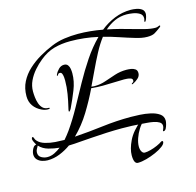

<svg xmlns="http://www.w3.org/2000/svg" viewBox="-151 -911 1356 1325"><g transform="rotate(-15 527.0 -248.5)"><path d="M900 103Q896 103 896 100Q896 98 901 87Q906 76 906 66Q906 48 889.5 38Q873 28 849.5 23.5Q826 19 803.5 17.5Q781 16 769 15Q699 9 627 9Q572 9 518 11.5Q464 14 409 18Q368 20 326 24Q284 28 243 29Q207 55 164 72.5Q121 90 76 90Q57 90 36.5 83.5Q16 77 2.5 62.5Q-11 48 -11 25Q-11 15 -6.5 1Q-2 -13 6.5 -24Q15 -35 27 -35Q22 -43 15 -57.5Q8 -72 8 -80Q8 -84 10 -88Q12 -92 16 -92Q19 -92 20.5 -89Q22 -86 23 -84Q25 -77 28 -71.5Q31 -66 36 -61Q54 -41 88 -31Q122 -21 158.5 -18.5Q195 -16 220 -16H224Q235 -29 245.5 -42Q256 -55 266 -69Q313 -136 355 -212.5Q397 -289 439.5 -366Q482 -443 529.5 -514Q577 -585 634 -642Q586 -653 536.5 -658.5Q487 -664 438 -664Q374 -664 321 -649Q268 -634 218 -593Q189 -570 161.5 -538.5Q134 -507 117 -471Q100 -435 100 -395Q100 -377 102.5 -353.5Q105 -330 112.5 -308Q120 -286 135 -272Q150 -258 175 -258Q177 -258 179.5 -257.5Q182 -257 182 -254Q182 -251 176.5 -250Q171 -249 169 -249Q148 -249 126 -259Q89 -276 68.5 -305.5Q48 -335 48 -375Q48 -432 71 -477Q94 -522 132.5 -557.5Q171 -593 217.5 -620Q264 -647 310 -666Q355 -685 403.5 -692Q452 -699 501 -699Q545 -699 590 -694.5Q635 -690 678 -682Q725 -720 780.5 -742.5Q836 -765 897 -765Q915 -765 937 -761Q959 -757 975 -745.5Q991 -734 991 -710Q991 -706 988 -693.5Q985 -681 980 -670Q975 -659 970 -659Q968 -659 968 -662Q968 -668 970 -673.5Q972 -679 972 -686Q972 -710 951.5 -722Q931 -734 905 -738Q879 -742 861 -742Q815 -742 776 -724.5Q737 -707 703 -677Q748 -668 792.5 -656.5Q837 -645 881 -632Q913 -623 955 -612Q997 -601 1030 -601Q1042 -601 1050 -605Q1058 -609 1062 -609Q1065 -609 1065 -606Q1065 -602 1062.5 -599.5Q1060 -597 1057 -595Q1032 -576 1014 -565.5Q996 -555 961 -555Q940 -555 919.5 -559Q899 -563 879 -569Q825 -585 772 -603Q719 -621 664 -635Q633 -595 603.5 -539.5Q574 -484 547.5 -427Q521 -370 498 -323L507 -322Q512 -321 516 -321Q520 -321 524 -321Q562 -321 599.5 -334Q637 -347 677 -360Q717 -373 760 -373Q775 -373 792.5 -370.5Q810 -368 823 -359Q836 -350 836 -330Q836 -308 817.5 -292Q799 -276 781 -268Q777 -266 775 -266Q772 -266 772 -268Q772 -273 780 -276Q788 -279 788 -290Q788 -302 776 -306.5Q764 -311 750 -312Q736 -313 728 -313Q690 -313 652 -311Q614 -309 576 -309Q556 -309 535 -310Q514 -311 494 -313Q456 -234 409 -157.5Q362 -81 299 -19Q401 -26 502 -38.5Q603 -51 706 -51Q732 -51 770 -49Q808 -47 845 -39Q882 -31 907.5 -13.5Q933 4 933 36Q933 44 929 60.5Q925 77 918 90Q911 103 900 103ZM305 -196Q304 -196 303.5 -198Q303 -200 303 -201Q303 -207 304.5 -212.5Q306 -218 307 -223Q318 -268 326 -316.5Q334 -365 334 -411Q334 -419 333 -433Q332 -447 327.5 -459Q323 -471 312 -471Q301 -471 298 -463.5Q295 -456 290 -456Q288 -456 288 -459Q288 -461 290 -465Q298 -484 315 -501Q332 -518 354 -518Q372 -518 381 -506Q390 -494 392.5 -477.5Q395 -461 395 -447Q395 -389 371.5 -330Q348 -271 323 -219Q322 -215 315.5 -205.5Q309 -196 305 -196ZM80 68Q107 68 132 55.5Q157 43 177 27Q140 24 100.5 13Q61 2 35 -26Q29 -14 23 -4Q17 6 17 20Q17 45 37.5 56.5Q58 68 80 68ZM673 268Q644 268 644 207Q644 162 672 104Q700 46 765 -6Q778 -6 781 -4.5Q784 -3 784 0Q765 14 747 42.5Q729 71 718 103Q707 135 707 161Q707 183 715.5 197.5Q724 212 737 212Q754 212 778.5 205.5Q803 199 827 188.5Q851 178 866 167Q867 166 872 166Q878 166 878 173Q878 187 856.5 203.5Q835 220 802 234.5Q769 249 734.5 258.5Q700 268 673 268Z"/></g></svg>

Font: My Soul
Style: Regular
Weight: 400
Designer: Robert E. Leuschke
Foundry: Robert E. Leuschke
Version: Version 1.010; ttfautohint (v1.8.4.7-5d5b)